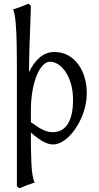

<svg xmlns="http://www.w3.org/2000/svg" viewBox="-20 -741 518 1005"><path d="M141.6 -101.6Q163.1 -85.9 179 -75.9Q194.8 -65.9 208 -60.1Q221.2 -54.2 232.7 -51.8Q244.1 -49.3 256.8 -49.3Q307.6 -49.3 335 -92.5Q362.3 -135.7 362.3 -217.3Q362.3 -264.2 351.6 -301.3Q340.8 -338.4 323.5 -364.5Q306.2 -390.6 284.4 -404.3Q262.7 -418 241.2 -418Q223.1 -418 205.3 -400.1Q187.5 -382.3 173.3 -348.9Q159.2 -315.4 150.4 -267.3Q141.6 -219.2 141.6 -159.2ZM434.1 -255.4Q434.1 -220.2 426.5 -186.8Q418.9 -153.3 405.8 -123.3Q392.6 -93.3 375.2 -67.9Q357.9 -42.5 338.4 -23.9Q318.8 -5.4 298.1 4.9Q277.3 15.1 257.8 15.1Q249 15.1 238 12.7Q227.1 10.3 212.9 3.4Q198.7 -3.4 181.2 -15.6Q163.6 -27.8 141.6 -47.4V-34.7Q141.6 2.4 142.1 41Q142.6 79.6 144.3 113.8Q146 147.9 150.1 174.6Q154.3 201.2 161.6 214.4Q139.2 221.7 120.8 228.5Q102.5 235.4 82 244.1Q76.7 241.7 74.5 239.3Q72.3 236.8 68.4 232.4V-153.8Q68.4 -155.8 68.8 -156.7H68.4V-388.7Q68.4 -413.1 68.1 -442.9Q67.9 -472.7 67.4 -503.2Q66.9 -533.7 65.7 -563.7Q64.5 -593.8 62.3 -619.1Q60.1 -644.5 56.6 -663.6Q53.2 -682.6 48.3 -691.4Q70.8 -698.7 89.1 -705.6Q107.4 -712.4 127.9 -721.2Q133.3 -718.8 135.5 -716.3Q137.7 -713.9 141.6 -709.5Q141.6 -699.7 140.9 -679.2Q140.1 -658.7 139.2 -630.6Q138.2 -602.5 137 -569.1Q135.7 -535.6 134.5 -500.5Q133.3 -465.3 132.6 -429.9Q131.8 -394.5 131.8 -363.3Q143.1 -386.7 156.7 -406Q170.4 -425.3 186.8 -439.2Q203.1 -453.1 222.2 -460.9Q241.2 -468.8 263.7 -468.8Q305.7 -468.8 337.4 -450.7Q369.1 -432.6 390.6 -402.8Q412.1 -373 423.1 -334.5Q434.1 -295.9 434.1 -255.4Z"/></svg>

Font: Gentium Plus
Style: Regular
Weight: 400
Designer: J. Victor Gaultney, Annie Olsen, Iska Routamaa
Foundry: SIL International
Version: Version 1.510